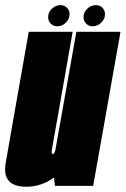

<svg xmlns="http://www.w3.org/2000/svg" viewBox="-51 -724 490 748"><path d="M163 0 159.5 -32.5Q110 3.5 52 3.5Q1.5 3.5 -18 -21Q-36.5 -44 -29 -88Q-13 -179.5 4.5 -279.5L61 -600H232L176 -281.5Q156 -168.5 152 -146Q148.5 -126.5 153.5 -124Q154 -123.5 155 -123.5Q161 -123.5 165 -141L246.5 -600H418.5L312 0ZM172.5 -621.5Q157 -621.5 146.8 -631.8Q136.5 -642 136.5 -657.5Q136.5 -676.5 151.2 -690.2Q166 -704 184.5 -704Q200 -704 210 -693.8Q220 -683.5 220 -668.5Q220 -649.5 205.2 -635.5Q190.5 -621.5 172.5 -621.5ZM310.5 -621.5Q295 -621.5 284.8 -631.8Q274.5 -642 274.5 -657.5Q274.5 -676.5 289.2 -690.2Q304 -704 322.5 -704Q338 -704 348 -693.8Q358 -683.5 358 -668.5Q358 -649.5 343.2 -635.5Q328.5 -621.5 310.5 -621.5Z"/></svg>

Font: Anybody UltraCondensed Black
Style: Italic
Weight: 900
Width: 1
Italic angle: -10°
Designer: Tyler Finck
Foundry: Etcetera Type Company
Version: Version 1.010; ttfautohint (v1.8.3) -l 8 -r 50 -G 200 -x 14 